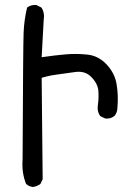

<svg xmlns="http://www.w3.org/2000/svg" viewBox="-20 -739 540 765"><path d="M111 6Q95 4 84 -6Q66 -50 70 -103Q72 -553 74 -606.5Q76 -660 88 -709Q104 -721 125 -719L145 -709Q159 -688 154 -658L146 -511Q201 -519 242.5 -522.5Q284 -526 328 -521.5Q372 -517 404.5 -482.5Q437 -448 444.5 -404Q452 -360 448 -312Q448 -292 437 -278Q421 -264 399 -267L380 -276Q366 -294 370 -321Q374 -348 372 -376.5Q370 -405 344.5 -431.5Q319 -458 279 -452Q239 -446 207.5 -442Q176 -438 146 -429L150 -25L141 -6Q127 4 111 6Z"/></svg>

Font: NaniFont Regular
Style: Regular
Weight: 400
Designer: Nanigashitei
Version: Version 1.036